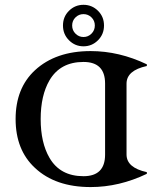

<svg xmlns="http://www.w3.org/2000/svg" viewBox="-20 -756 645 786"><path d="M354.5 -684.8Q340.8 -698.2 321.8 -698.2Q302.7 -698.2 289.1 -684.8Q275.4 -671.4 275.4 -651.6Q275.4 -631.8 289.1 -618.2Q302.7 -604.5 321.8 -604.5Q340.8 -604.5 354.5 -618.2Q368.2 -631.8 368.2 -651.6Q368.2 -671.4 354.5 -684.8ZM262.5 -711.9Q287.1 -736.3 321.8 -736.3Q356.4 -736.3 381.1 -711.9Q405.8 -687.5 405.8 -651.6Q405.8 -615.7 381.1 -591.1Q356.4 -566.4 321.8 -566.4Q287.1 -566.4 262.5 -591.1Q237.8 -615.7 237.8 -651.6Q237.8 -687.5 262.5 -711.9ZM321.8 -34.7Q410.2 -34.7 410.2 -123V-414.1Q410.2 -502.4 321.8 -502.4Q226.6 -502.4 182.6 -427.2Q146.5 -365.2 146.5 -268.6Q146.5 -171.9 182.6 -109.9Q226.1 -34.7 321.8 -34.7ZM351.1 9.8Q206.5 9.8 123 -68.8Q43.9 -142.1 43.9 -268.6Q43.9 -395 123 -468.3Q208 -546.9 351.1 -546.9Q467.8 -546.9 581.1 -492.7V-485.8Q498 -467.8 498 -413.6V-123.5Q498 -69.3 581.1 -51.3V-44.4Q467.8 9.8 351.1 9.8Z"/></svg>

Font: Modern Antiqua
Style: Book
Weight: 400
Designer: Wojciech Kalinowski "wmk69" (wmk69@o2.pl)
Foundry: Wojciech Kalinowski "wmk69" (wmk69@o2.pl)
Version: Version 3.1.0; 2021-05-28